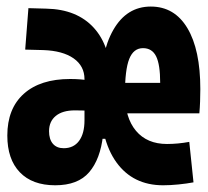

<svg xmlns="http://www.w3.org/2000/svg" viewBox="-20 -547 626 577"><path d="M146 9.8Q77.1 9.8 39.6 -29.3Q2 -68.4 2 -139.6Q2 -220.7 51.5 -265.1Q101.1 -309.6 190.9 -309.6Q222.7 -309.6 249.5 -304.9Q276.4 -300.3 294.4 -292L289.1 -200.7Q276.4 -211.9 254.4 -213.6Q232.4 -215.3 205.1 -215.3Q168 -215.3 147.7 -198.7Q127.4 -182.1 127.4 -152.8Q127.4 -128.4 138.9 -115Q150.4 -101.6 171.4 -101.6Q201.2 -101.6 217.5 -123.5Q233.9 -145.5 233.9 -185.5L242.2 -271.5L328.6 -129.9H248.5L289.6 -140.6Q281.7 -68.8 248 -29.5Q214.4 9.8 146 9.8ZM242.2 -151.4 233.9 -183.1V-309.1Q233.9 -348.6 201.2 -371.6Q168.5 -394.5 109.9 -396.5L55.7 -397.9L65.4 -522.5L119.6 -521Q211.4 -519 262 -463.4Q312.5 -407.7 312.5 -309.6V-151.4ZM470.2 9.8Q379.9 9.8 330.1 -58.8Q280.3 -127.4 280.3 -259.8Q280.3 -387.2 320.6 -457.3Q360.8 -527.3 433.1 -527.3Q504.4 -527.3 543.2 -462.4Q582 -397.5 582 -279.3Q582 -261.2 581.3 -241.9Q580.6 -222.7 579.1 -206.5H346.7V-297.9H461.4Q461.4 -353 449.2 -377.7Q437 -402.3 409.7 -402.3Q381.3 -402.3 368.4 -369.9Q355.5 -337.4 355.5 -264.6Q355.5 -193.4 388.7 -153.8Q421.9 -114.3 481.9 -114.3Q514.2 -114.3 548.8 -120.6L561.5 1Q540.5 4.9 516.4 7.3Q492.2 9.8 470.2 9.8Z"/></svg>

Font: Cascadia Code PL
Style: Regular
Weight: 400
Monospace: yes
Designer: Aaron Bell
Foundry: Saja Typeworks
Version: Version 2102.003